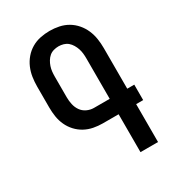

<svg xmlns="http://www.w3.org/2000/svg" viewBox="-180 -846 859 948"><g transform="rotate(-30 250.0 -371.5)"><path d="M340 0V-216H250Q224 -216 198 -221Q172 -226 149 -238.5Q126 -251 108 -270.5Q90 -290 79 -314Q68 -338 64 -364Q60 -390 60 -416V-535Q60 -562 64 -588.5Q68 -615 78.5 -639.5Q89 -664 106.5 -684.5Q124 -705 147 -718.5Q170 -732 196.5 -737.5Q223 -743 250 -743Q277 -743 303.5 -737.5Q330 -732 353 -718.5Q376 -705 393.5 -684.5Q411 -664 421.5 -639.5Q432 -615 436 -588.5Q440 -562 440 -535V-304H480V-216H440V0ZM340 -304V-535Q340 -549 338.5 -563Q337 -577 332.5 -590.5Q328 -604 320.5 -616.5Q313 -629 302.5 -638Q292 -647 278 -651Q264 -655 250 -655Q236 -655 222 -651Q208 -647 197.5 -638Q187 -629 179.5 -616.5Q172 -604 167.5 -590.5Q163 -577 161.5 -563Q160 -549 160 -535V-416Q160 -396 164.5 -375.5Q169 -355 180.5 -338.5Q192 -322 211 -313Q230 -304 250 -304Z"/></g></svg>

Font: Iosevka Term Curly Semibold
Style: Regular
Weight: 600
Designer: Belleve Invis
Foundry: Belleve Invis
Version: Version 32.3.0